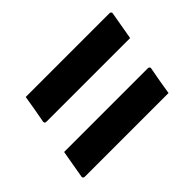

<svg xmlns="http://www.w3.org/2000/svg" viewBox="-77 -677 753 753"><g transform="rotate(-45 300.0 -300.5)"><path d="M102 -493H566Q570 -493 572 -491.5Q574 -490 575 -488Q576 -486 575 -482Q570 -451 565 -424.5Q560 -398 555 -367H91Q87 -367 85 -368.5Q83 -370 82 -372.5Q81 -375 82 -378Q88 -409 92.5 -435.5Q97 -462 102 -493ZM56 -234H520Q524 -234 526 -232.5Q528 -231 529 -229Q530 -227 529 -223Q523 -193 518.5 -166Q514 -139 509 -108H45Q41 -108 39 -109.5Q37 -111 36 -113.5Q35 -116 36 -119Q41 -150 46 -177Q51 -204 56 -234Z"/></g></svg>

Font: RecMonoLinear Nerd Font Mono
Style: Bold Italic
Weight: 700
Italic angle: -10°
Monospace: yes
Version: Version 1.085; ttfautohint (v1.8.4.7-5d5b);Nerd Fonts 3.2.1